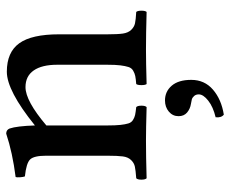

<svg xmlns="http://www.w3.org/2000/svg" viewBox="-80 -402 728 607"><g transform="rotate(-90 283.5 -98.0)"><path d="M479 -274.9V-122.1Q479 -89.8 481.4 -73Q483.9 -56.2 493.2 -46.6Q502.4 -37.1 513.7 -34.7Q524.9 -32.2 549.8 -30.8Q553.7 -26.4 553.7 -14.4Q553.7 -2.4 549.8 2Q479.5 0 431.2 0Q390.1 0 321.8 2Q318.4 -2.4 318.4 -14.4Q318.4 -26.4 321.8 -30.8Q338.9 -32.2 347.2 -33.9Q355.5 -35.6 364 -40.5Q372.6 -45.4 375.7 -55.4Q378.9 -65.4 380.9 -81.1Q382.8 -96.7 382.8 -122.1V-280.8Q382.8 -329.1 364.7 -355Q346.7 -380.9 312 -380.9Q268.6 -380.9 190.9 -314.9V-122.1Q190.9 -96.2 192.6 -80.8Q194.3 -65.4 197.3 -55.7Q200.2 -45.9 208.3 -41Q216.3 -36.1 224.1 -34.4Q231.9 -32.7 249 -30.8Q253.4 -26.4 253.4 -14.4Q253.4 -2.4 249 2Q180.7 0 143.1 0Q92.3 0 23.9 2Q19.5 -2.4 19.5 -14.4Q19.5 -26.4 23.9 -30.8Q49.8 -32.7 61 -35.2Q72.3 -37.6 81.5 -47.1Q90.8 -56.6 93 -73.2Q95.2 -89.8 95.2 -122.1V-315.9Q95.2 -354 83.5 -366.2Q71.8 -378.4 29.8 -382.8Q27.8 -387.7 27.1 -398.2Q26.4 -408.7 27.8 -412.1Q105 -421.9 165 -441.9Q176.8 -441.9 181.2 -431.2Q189 -408.2 190.9 -351.1Q300.8 -439.9 360.8 -439.9Q422.4 -439.9 450.7 -400.6Q479 -361.3 479 -274.9ZM270 60.1Q298.3 60.1 316.7 81.5Q335 103 335 143.1Q335 185.1 304.2 211.7Q273.4 238.3 225.1 246.1Q214.8 238.3 216.8 220.2Q249.5 212.4 269.3 196.8Q289.1 181.2 289.1 167Q289.1 157.7 283.9 152.1Q278.8 146.5 273.4 145Q268.1 143.6 258.8 142.1Q243.2 139.6 231.7 129.9Q220.2 120.1 220.2 103Q220.2 84.5 234.6 72.3Q249 60.1 270 60.1Z"/></g></svg>

Font: Common Serif Medium
Style: Regular
Weight: 500
Designer: Philipp H. Poll, Khaled Hosny
Foundry: Stefan Peev, Context Ltd.
Version: Version 1.026